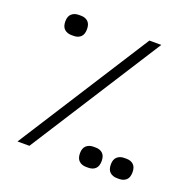

<svg xmlns="http://www.w3.org/2000/svg" viewBox="-113 -732 852 848"><g transform="rotate(20 313.0 -308.0)"><path d="M449 -618H505L110 0H54ZM71 -571Q71 -595 84 -606.5Q97 -618 117 -618H128Q148 -618 160.5 -606.5Q173 -595 173 -571Q173 -546 160.5 -534.5Q148 -523 128 -523H117Q97 -523 84 -534.5Q71 -546 71 -571ZM476 -46Q476 -70 489 -81.5Q502 -93 522 -93H533Q553 -93 565.5 -81.5Q578 -70 578 -46Q578 -21 565.5 -9.5Q553 2 533 2H522Q502 2 489 -9.5Q476 -21 476 -46ZM331 -46Q331 -70 344 -81.5Q357 -93 377 -93H388Q408 -93 420.5 -81.5Q433 -70 433 -46Q433 -21 420.5 -9.5Q408 2 388 2H377Q357 2 344 -9.5Q331 -21 331 -46Z"/></g></svg>

Font: IBM Plex Sans Arabic Light
Style: Regular
Weight: 300
Designer: Mike Abbink, Paul van der Laan, Pieter van Rosmalen, Wael Morcos, Khajak Apelian
Foundry: Bold Monday
Version: Version 1.2